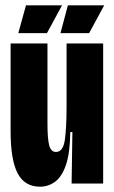

<svg xmlns="http://www.w3.org/2000/svg" viewBox="-20 -692 431 724"><path d="M131 12Q73 12 46.5 -38.5Q20 -89 20 -197V-528H159V-226Q159 -169 165.5 -144Q172 -119 191 -119Q218 -119 224.5 -164.5Q231 -210 231 -290V-528H369V-253V0H250L253 -194H245Q244 -114 228.5 -69.5Q213 -25 187.5 -6.5Q162 12 131 12ZM157 -567H49L78 -672H214ZM316 -567H208L236 -672H373Z"/></svg>

Font: Bricolage Grotesque 96pt Condensed Bricolage Grotesque 48pt Condensed Regular
Style: Bold
Weight: 700
Width: 3
Designer: Mathieu Triay
Foundry: Atelier Triay
Version: Version 1.001; ttfautohint (v1.8.4.7-5d5b);gftools[0.9.33.de